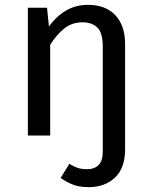

<svg xmlns="http://www.w3.org/2000/svg" viewBox="-20 -559 626 792"><path d="M343 -539Q416 -539 456 -496Q496 -453 496 -378V0H404V-365Q404 -424 381.5 -445.5Q359 -467 321 -467Q277 -467 245 -441.5Q213 -416 187 -374L171 -432Q198 -479 242 -509Q286 -539 343 -539ZM95 -527H174L187 -398V0H95ZM345 213Q305 213 277 201Q249 189 230 175L266 117Q283 127 299 133Q315 139 340 139Q369 139 386.5 122Q404 105 404 65V-1H496V57Q496 134 454.5 173.5Q413 213 345 213Z"/></svg>

Font: Fira Sans Variable
Style: Regular
Weight: 400
Designer: Carrois Corporate & Edenspiekermann AG
Foundry: Carrois Corporate GbR & Edenspiekermann AG
Version: Version 4.202